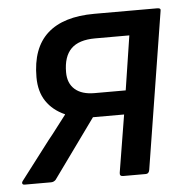

<svg xmlns="http://www.w3.org/2000/svg" viewBox="-42 -530 561 571"><g transform="rotate(-5 238.5 -244.0)"><path d="M9 0Q4 0 2.5 -3.5Q1 -7 5 -12L92 -126Q106 -143 119 -160.5Q132 -178 147 -197V-198Q111 -214 91.5 -243Q72 -272 72 -315Q72 -402 119.5 -445Q167 -488 260 -488H448Q459 -488 457 -480L382 -11Q380 0 371 0H303Q292 0 294 -11L322 -182H229L102 -6Q96 0 88 0ZM240 -253H333L358 -415H256Q207 -415 184 -392Q161 -369 161 -322Q161 -289 181.5 -271Q202 -253 240 -253Z"/></g></svg>

Font: Sofia Sans Semi Condensed Medium
Style: Italic
Weight: 500
Italic angle: -9°
Version: Version 4.100